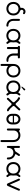

<svg xmlns="http://www.w3.org/2000/svg" viewBox="3392 -4196 1068 7891"><g transform="rotate(90 3925.5 -251.0)"><path d="M534 -269C534 -128 438 -62 338 -62C240 -62 142 -132 142 -269C142 -406 240 -476 338 -476C436 -476 534 -409 534 -269ZM616 -269C616 -418 531 -510 428 -544C401 -555 384 -580 384 -611C384 -651 416 -683 456 -683C471 -683 485 -679 498 -670C505 -665 513 -662 522 -662C545 -662 563 -680 563 -703C563 -716 557 -728 545 -737C520 -756 490 -765 456 -765C371 -765 302 -696 302 -611C302 -602 303 -593 304 -584L305 -578C305 -565 298 -556 285 -553C166 -532 60 -436 60 -269C60 -73 199 20 338 20C477 20 616 -77 616 -269Z M756 -268C756 -73 898 20 1034 20C1057 20 1075 2 1075 -21C1075 -44 1057 -62 1034 -62C936 -62 838 -126 838 -268V-497C838 -520 820 -538 797 -538C774 -538 756 -520 756 -497Z M1641 -267C1641 -127 1545 -60 1445 -60C1347 -60 1249 -131 1249 -267C1249 -404 1347 -475 1445 -475C1543 -475 1641 -408 1641 -267ZM1717 -196C1721 -227 1723 -244 1723 -267C1722 -317 1711 -364 1719 -395C1727 -430 1745 -454 1775 -490C1781 -497 1784 -505 1784 -515C1784 -538 1766 -556 1743 -556C1723 -556 1705 -534 1690 -513C1668 -478 1654 -461 1644 -476C1591 -532 1518 -557 1445 -557C1306 -557 1167 -459 1167 -267C1167 -72 1306 21 1445 21C1518 21 1591 -5 1644 -58C1651 -65 1658 -68 1669 -49C1681 -32 1696 -9 1713 8C1752 52 1809 -14 1775 -45C1735 -92 1716 -120 1716 -175C1716 -180 1716 -187 1717 -196Z M2265 -427C2265 -440 2275 -451 2290 -451H2340C2368 -451 2382 -471 2382 -494C2382 -515 2368 -537 2340 -537H1906C1879 -537 1863 -516 1863 -493C1863 -473 1876 -455 1904 -452C1909 -451 1911 -449 1911 -446V-44C1911 -15 1931 -1 1954 -1C1977 -1 1998 -15 1998 -44V-427C1998 -440 2008 -451 2023 -451H2154C2167 -451 2178 -440 2178 -427V-272C2178 -117 2290 18 2450 18H2454C2482 18 2524 11 2524 -22C2524 -54 2501 -64 2470 -64H2454C2343 -64 2265 -156 2265 -272Z M2887 -475C2987 -475 3083 -412 3083 -270C3083 -127 2987 -64 2887 -64C2787 -64 2691 -127 2691 -270C2691 -412 2787 -475 2887 -475ZM2609 220C2609 243 2627 261 2650 261C2673 261 2691 243 2691 220V-29C2691 -38 2695 -42 2703 -42C2706 -42 2710 -41 2714 -39C2765 0 2826 18 2887 18C3023 18 3165 -75 3165 -270C3165 -465 3023 -557 2887 -557C2750 -557 2609 -465 2609 -270Z M3762 -267C3762 -127 3666 -60 3566 -60C3468 -60 3370 -131 3370 -267C3370 -404 3468 -475 3566 -475C3664 -475 3762 -408 3762 -267ZM3838 -196C3842 -227 3844 -244 3844 -267C3843 -317 3832 -364 3840 -395C3848 -430 3866 -454 3896 -490C3902 -497 3905 -505 3905 -515C3905 -538 3887 -556 3864 -556C3844 -556 3826 -534 3811 -513C3789 -478 3775 -461 3765 -476C3712 -532 3639 -557 3566 -557C3427 -557 3288 -459 3288 -267C3288 -72 3427 21 3566 21C3639 21 3712 -5 3765 -58C3772 -65 3779 -68 3790 -49C3802 -32 3817 -9 3834 8C3873 52 3930 -14 3896 -45C3856 -92 3837 -120 3837 -175C3837 -180 3837 -187 3838 -196ZM3547 -632C3541 -625 3539 -617 3542 -610C3549 -598 3560 -593 3575 -605L3686 -696C3698 -705 3700 -721 3693 -734C3684 -754 3662 -761 3646 -754C3643 -753 3639 -750 3636 -745Z M4391 -77C4417 -48 4471 -4 4515 -4C4534 -4 4555 -17 4556 -41C4556 -72 4523 -83 4507 -91C4484 -103 4468 -115 4453 -130L4350 -241C4341 -252 4336 -264 4336 -276C4337 -291 4341 -303 4350 -312L4510 -483C4517 -492 4521 -502 4521 -512C4521 -533 4503 -552 4480 -552C4468 -552 4458 -548 4450 -539L4294 -373C4285 -364 4273 -359 4260 -359C4246 -359 4235 -364 4226 -373L4134 -472C4107 -500 4073 -521 4032 -538C4027 -540 4022 -541 4017 -541C3998 -541 3976 -526 3976 -494C3976 -475 3987 -463 4002 -458C4033 -447 4055 -435 4074 -415L4171 -312C4180 -303 4184 -291 4184 -276C4184 -263 4180 -252 4171 -241L4010 -69C4003 -60 3999 -51 3999 -42C3999 -19 4018 0 4041 0C4052 0 4061 -4 4070 -13L4226 -180C4235 -189 4247 -194 4260 -194C4275 -194 4287 -189 4294 -180Z M4876 20C4999 20 5095 -81 5095 -208V-329C5095 -456 4999 -557 4876 -557C4753 -557 4657 -456 4657 -329V-208C4657 -81 4753 20 4876 20ZM5013 -306C5013 -298 5009 -294 5001 -294H4751C4743 -294 4739 -298 4739 -306V-329C4739 -413 4801 -475 4876 -475C4951 -475 5013 -413 5013 -329ZM4739 -231C4739 -240 4743 -244 4751 -244H5001C5009 -244 5013 -240 5013 -231V-208C5013 -124 4951 -62 4876 -62C4801 -62 4739 -124 4739 -208Z M5339 -515C5332 -530 5320 -537 5303 -537C5280 -537 5262 -519 5262 -496V-41C5262 -18 5280 0 5303 0C5326 0 5344 -18 5344 -41V-270C5344 -411 5442 -474 5540 -474C5640 -474 5736 -411 5736 -268V222C5736 245 5754 263 5777 263C5800 263 5818 245 5818 222V-269C5818 -464 5677 -556 5540 -556C5479 -556 5425 -539 5376 -506C5371 -503 5366 -501 5361 -501C5352 -501 5344 -506 5339 -515Z M6334 -339C6322 -342 6316 -349 6316 -362C6316 -367 6318 -372 6321 -377L6385 -474C6390 -481 6393 -489 6393 -498C6393 -518 6376 -538 6352 -538C6337 -538 6326 -532 6318 -521L6206 -356C6199 -347 6191 -342 6182 -340C6151 -331 6123 -319 6098 -304C6093 -301 6088 -299 6085 -299C6070 -299 6060 -311 6060 -324V-497C6060 -520 6042 -538 6019 -538C5996 -538 5978 -520 5978 -497V-41C5978 -18 5996 0 6019 0C6042 0 6060 -18 6060 -41V-62C6060 -204 6156 -267 6256 -267C6356 -267 6452 -204 6452 -62V-41C6452 -18 6470 0 6493 0C6516 0 6534 -18 6534 -41V-62C6534 -220 6442 -309 6334 -339Z M7114 -267C7114 -127 7018 -60 6918 -60C6820 -60 6722 -131 6722 -267C6722 -404 6820 -475 6918 -475C7016 -475 7114 -408 7114 -267ZM7190 -196C7194 -227 7196 -244 7196 -267C7195 -317 7184 -364 7192 -395C7200 -430 7218 -454 7248 -490C7254 -497 7257 -505 7257 -515C7257 -538 7239 -556 7216 -556C7196 -556 7178 -534 7163 -513C7141 -478 7127 -461 7117 -476C7064 -532 6991 -557 6918 -557C6779 -557 6640 -459 6640 -267C6640 -72 6779 21 6918 21C6991 21 7064 -5 7117 -58C7124 -65 7131 -68 7142 -49C7154 -32 7169 -9 7186 8C7225 52 7282 -14 7248 -45C7208 -92 7189 -120 7189 -175C7189 -180 7189 -187 7190 -196Z M7581 -141C7579 -136 7576 -134 7571 -134C7566 -134 7563 -136 7561 -141L7399 -514C7392 -529 7380 -537 7363 -537C7325 -537 7314 -493 7326 -478L7516 -40C7527 -17 7543 0 7570 0C7597 0 7615 -16 7626 -40L7814 -478C7817 -483 7819 -489 7819 -496C7819 -519 7801 -537 7778 -537C7759 -537 7747 -529 7740 -512Z"/></g></svg>

Font: Fabada
Style: Regular
Weight: 400
Designer: deFharo
Foundry: deFharo.com
Version: Version 4.000 2011 initial release